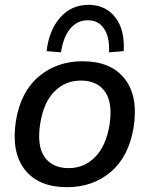

<svg xmlns="http://www.w3.org/2000/svg" viewBox="-20 -767 621 796"><path d="M26 0ZM258 9Q140 9 83 -63.5Q26 -136 46 -266Q66 -387 141 -450Q216 -513 322 -513Q440 -513 497 -440.5Q554 -368 534 -239Q514 -118 439.5 -54.5Q365 9 258 9ZM265 -70Q328 -70 373.5 -115Q419 -160 434 -249Q448 -342 415 -387.5Q382 -433 316 -433Q251 -433 206 -388Q161 -343 147 -256Q132 -163 164.5 -116.5Q197 -70 265 -70ZM233 -550 173 -555Q184 -644 230.5 -695.5Q277 -747 347 -747Q417 -747 457.5 -695.5Q498 -644 493 -555L432 -550Q435 -613 411.5 -648Q388 -683 344 -683Q300 -683 271 -648Q242 -613 233 -550Z"/></svg>

Font: Winston Medium
Style: Italic
Weight: 500
Italic angle: -9°
Designer: Original fonts by Vernon Adams / Changes by Cristiano Sobral
Foundry: Original fonts by Vernon Adams / Changes by Cristiano Sobral
Version: Version 2.503;July 17, 2020;FontCreator 13.0.0.2655 64-bit